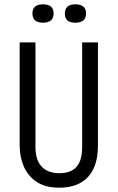

<svg xmlns="http://www.w3.org/2000/svg" viewBox="-20 -856 544 888"><path d="M254 12Q190 12 150 -14.5Q110 -41 90.5 -85Q71 -129 71 -183V-660H144V-177Q144 -116 172.5 -85.5Q201 -55 255 -55Q308 -55 334 -84.5Q360 -114 360 -177V-660H433V-183Q433 -87 387 -37.5Q341 12 254 12ZM328 -751Q280 -751 280 -793Q280 -836 328 -836Q378 -836 378 -794Q378 -751 328 -751ZM179 -751Q130 -751 130 -794Q130 -836 179 -836Q228 -836 228 -794Q228 -751 179 -751Z"/></svg>

Font: Bricolage Grotesque 12pt Condensed Light
Style: Regular
Weight: 300
Width: 3
Designer: Mathieu Triay
Foundry: Atelier Triay
Version: Version 1.001; ttfautohint (v1.8.4.7-5d5b);gftools[0.9.33.de